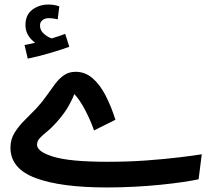

<svg xmlns="http://www.w3.org/2000/svg" viewBox="-20 -804 938 845"><path d="M451 21Q247 21 136.5 -20.5Q26 -62 26 -154Q26 -191 44.5 -220.5Q63 -250 89.5 -276Q116 -302 140 -327Q165 -354 184.5 -382Q204 -410 222 -434Q240 -458 261.5 -473Q283 -488 313 -488Q354 -488 386.5 -460.5Q419 -433 444 -385Q469 -337 488 -277L394 -230Q376 -280 353 -323Q330 -366 307 -390Q303 -377 285 -343Q267 -309 230 -267Q207 -241 187 -225Q167 -209 155 -196Q143 -183 143 -167Q143 -136 216 -114Q289 -92 452 -92Q546 -92 626.5 -98Q707 -104 769 -111.5Q831 -119 868 -125L854 -15Q827 -9 782.5 -2.5Q738 4 683 9.5Q628 15 568 18Q508 21 451 21ZM102 -546 88 -606Q117 -611 135 -616Q117 -628 104.5 -648Q92 -668 92 -693Q92 -739 122.5 -761.5Q153 -784 193 -784Q219 -784 241 -776L234 -719Q224 -721 215 -722.5Q206 -724 195 -724Q177 -724 166.5 -715Q156 -706 156 -692Q156 -670 173.5 -655Q191 -640 208 -635Q241 -645 267 -655L285 -598Q249 -585 198 -570Q147 -555 102 -546Z"/></svg>

Font: Noto Sans Arabic UI SmCn SmBd
Style: Regular
Weight: 600
Width: 4
Designer: Monotype Design Team, Nadine Chahine and Nizar Qandah
Foundry: Monotype Imaging Inc.
Version: Version 2.010; ttfautohint (v1.8.4.7-5d5b)